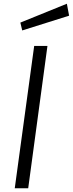

<svg xmlns="http://www.w3.org/2000/svg" viewBox="-20 -1008 390 1028"><path d="M131 0 234 -762H163L59 0ZM89 -887 99 -845 350 -924 338 -988Z"/></svg>

Font: Cheyenne Sans Light
Style: Italic
Weight: 300
Italic angle: -8.13011°
Designer: The Public Sans project authors (U.S. Web Design System), Libre Franklin designed by Pablo Impallari and Rodrigo Fuenzal
Foundry: The Cheyenne Sans Project Authors
Version: Version 2.007